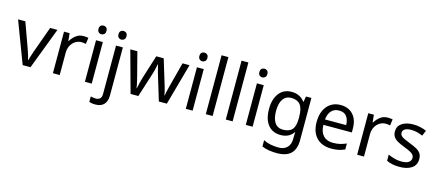

<svg xmlns="http://www.w3.org/2000/svg" viewBox="-63 -1457 5452 2393"><g transform="rotate(15 2663.0 -260.0)"><path d="M203 0 0 -536H94L208 -220Q216 -198 225 -171Q234 -144 241 -119.5Q248 -95 251 -78H255Q259 -95 266.5 -120Q274 -145 283.5 -172Q293 -199 300 -220L414 -536H508L304 0Z M843 -546Q858 -546 875.5 -544.5Q893 -543 906 -540L895 -459Q882 -462 866.5 -464Q851 -466 837 -466Q796 -466 760 -443.5Q724 -421 702.5 -380.5Q681 -340 681 -286V0H593V-536H665L675 -438H679Q705 -482 746 -514Q787 -546 843 -546Z M1094 -536V0H1006V-536ZM1051 -737Q1071 -737 1086.5 -723.5Q1102 -710 1102 -681Q1102 -653 1086.5 -639Q1071 -625 1051 -625Q1029 -625 1014 -639Q999 -653 999 -681Q999 -710 1014 -723.5Q1029 -737 1051 -737Z M1201 240Q1176 240 1157 236.5Q1138 233 1124 228V157Q1139 161 1155 164Q1171 167 1190 167Q1222 167 1243 149.5Q1264 132 1264 83V-536H1352V80Q1352 130 1336 166Q1320 202 1287 221Q1254 240 1201 240ZM1257 -681Q1257 -710 1272 -723.5Q1287 -737 1309 -737Q1329 -737 1344.5 -723.5Q1360 -710 1360 -681Q1360 -653 1344.5 -639Q1329 -625 1309 -625Q1287 -625 1272 -639Q1257 -653 1257 -681Z M1868 -303Q1862 -324 1856 -344.5Q1850 -365 1845.5 -383.5Q1841 -402 1837 -418Q1833 -434 1831 -445H1827Q1825 -434 1821.5 -418Q1818 -402 1813.5 -383Q1809 -364 1803.5 -343.5Q1798 -323 1791 -302L1695 -1H1595L1448 -537H1539L1613 -251Q1621 -222 1628 -192.5Q1635 -163 1640.5 -136.5Q1646 -110 1648 -91H1652Q1655 -103 1659 -121Q1663 -139 1667.5 -159Q1672 -179 1677.5 -199Q1683 -219 1688 -235L1783 -537H1879L1971 -235Q1978 -212 1985.5 -186Q1993 -160 1999 -135.5Q2005 -111 2007 -92H2011Q2013 -109 2018.5 -134.5Q2024 -160 2031.5 -190.5Q2039 -221 2047 -251L2122 -537H2212L2063 -1H1960Z M2396 -536V0H2308V-536ZM2353 -737Q2373 -737 2388.5 -723.5Q2404 -710 2404 -681Q2404 -653 2388.5 -639Q2373 -625 2353 -625Q2331 -625 2316 -639Q2301 -653 2301 -681Q2301 -710 2316 -723.5Q2331 -737 2353 -737Z M2654 0H2566V-760H2654Z M2912 0H2824V-760H2912Z M3170 -536V0H3082V-536ZM3127 -737Q3147 -737 3162.5 -723.5Q3178 -710 3178 -681Q3178 -653 3162.5 -639Q3147 -625 3127 -625Q3105 -625 3090 -639Q3075 -653 3075 -681Q3075 -710 3090 -723.5Q3105 -737 3127 -737Z M3530 -546Q3583 -546 3625.5 -526Q3668 -506 3698 -465H3703L3715 -536H3785V9Q3785 124 3726.5 182Q3668 240 3545 240Q3487 240 3438.5 231.5Q3390 223 3352 206V125Q3431 167 3550 167Q3619 167 3658.5 126.5Q3698 86 3698 16V-5Q3698 -17 3699 -39.5Q3700 -62 3701 -71H3697Q3669 -30 3627.5 -10Q3586 10 3531 10Q3427 10 3368.5 -63Q3310 -136 3310 -267Q3310 -395 3368.5 -470.5Q3427 -546 3530 -546ZM3542 -472Q3475 -472 3438 -418.5Q3401 -365 3401 -266Q3401 -167 3437.5 -114.5Q3474 -62 3544 -62Q3625 -62 3662 -105.5Q3699 -149 3699 -246V-267Q3699 -377 3661 -424.5Q3623 -472 3542 -472Z M4162 -546Q4231 -546 4280.5 -516Q4330 -486 4356.5 -431.5Q4383 -377 4383 -304V-251H4016Q4018 -160 4062.5 -112.5Q4107 -65 4187 -65Q4238 -65 4277.5 -74.5Q4317 -84 4359 -102V-25Q4318 -7 4278 1.5Q4238 10 4183 10Q4107 10 4048.5 -21Q3990 -52 3957.5 -113.5Q3925 -175 3925 -264Q3925 -352 3954.5 -415Q3984 -478 4037.5 -512Q4091 -546 4162 -546ZM4161 -474Q4098 -474 4061.5 -433.5Q4025 -393 4018 -321H4291Q4290 -389 4259 -431.5Q4228 -474 4161 -474Z M4769 -546Q4784 -546 4801.5 -544.5Q4819 -543 4832 -540L4821 -459Q4808 -462 4792.5 -464Q4777 -466 4763 -466Q4722 -466 4686 -443.5Q4650 -421 4628.5 -380.5Q4607 -340 4607 -286V0H4519V-536H4591L4601 -438H4605Q4631 -482 4672 -514Q4713 -546 4769 -546Z M5281 -148Q5281 -70 5223 -30Q5165 10 5067 10Q5011 10 4970.5 1Q4930 -8 4899 -24V-104Q4931 -88 4976.5 -74.5Q5022 -61 5069 -61Q5136 -61 5166 -82.5Q5196 -104 5196 -140Q5196 -160 5185 -176Q5174 -192 5145.5 -208Q5117 -224 5064 -244Q5012 -264 4975 -284Q4938 -304 4918 -332Q4898 -360 4898 -404Q4898 -472 4953.5 -509Q5009 -546 5099 -546Q5148 -546 5190.5 -536.5Q5233 -527 5270 -510L5240 -440Q5206 -454 5169 -464Q5132 -474 5093 -474Q5039 -474 5010.5 -456.5Q4982 -439 4982 -409Q4982 -387 4995 -371.5Q5008 -356 5038.5 -341.5Q5069 -327 5120 -307Q5171 -288 5207 -268Q5243 -248 5262 -219.5Q5281 -191 5281 -148Z"/></g></svg>

Font: Noto Sans Lisu
Style: Regular
Weight: 400
Designer: Monotype Design Team. David Williams.
Foundry: Monotype Imaging Inc.
Version: Version 2.102